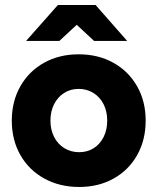

<svg xmlns="http://www.w3.org/2000/svg" viewBox="-20 -733 627 765"><path d="M27 -252.6Q27 -329.1 61.1 -389.2Q95.2 -449.2 155.5 -482.9Q215.8 -516.6 293.6 -516.6Q371.4 -516.6 431.8 -482.9Q492.2 -449.2 526.3 -389.2Q560.4 -329.1 560.4 -252.6Q560.4 -175.4 526.7 -115.4Q493 -55.4 432.9 -21.7Q372.7 12 295.7 12Q217.6 12 156.4 -21.7Q95.2 -55.4 61.1 -115.4Q27 -175.4 27 -252.6ZM407.2 -252.4Q407.2 -289.2 392.7 -317.8Q378.2 -346.4 352.2 -362.6Q326.1 -378.8 293.6 -378.8Q261 -378.8 235.5 -362.6Q210 -346.4 195.5 -317.8Q181 -289.2 181 -252.4Q181 -216.2 195.5 -187.6Q210 -159 236.1 -142.8Q262.3 -126.6 295.5 -126.6Q328.2 -126.6 353.6 -142.8Q379 -159 393.1 -187.6Q407.2 -216.2 407.2 -252.4ZM211.6 -703.2V-713H361L486.6 -570H354.8ZM210.6 -713H360V-703.2L216.6 -570H84Z"/></svg>

Font: 寒蝉端黑体 Light
Style: Regular
Weight: 300
Designer: ChillDuanSans {Warren2060}; 
Source Han Sans {Ryoko NISHIZUKA 西塚涼子 (kana, bopomofo & ideographs); Paul D. Hunt (Latin, G
Foundry: ChillType&Adobe
Version: Version 1.300;Glyphs 3.3 (3306)